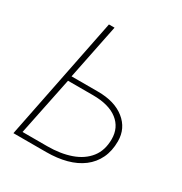

<svg xmlns="http://www.w3.org/2000/svg" viewBox="-157 -777 847 893"><g transform="rotate(30 267.0 -330.0)"><path d="M40 0 172 -660H202L142 -364H284Q374 -364 427 -321.5Q480 -279 480 -210Q480 -158 461 -118.5Q442 -79 407 -52.5Q372 -26 323.5 -13Q275 0 216 0ZM74 -26H206Q278 -26 333 -45.5Q388 -65 419 -104.5Q450 -144 450 -204Q450 -266 404 -302Q358 -338 272 -338H138Z"/></g></svg>

Font: Source Sans Variable
Style: Italic
Weight: 200
Italic angle: -11°
Designer: Paul D. Hunt
Foundry: Adobe Systems Incorporated
Version: Version 3.006;hotconv 1.0.111;makeotfexe 2.5.65597